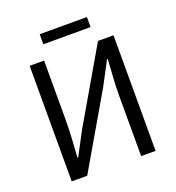

<svg xmlns="http://www.w3.org/2000/svg" viewBox="-142 -910 940 1024"><g transform="rotate(-20 328.0 -398.0)"><path d="M90 0V-656H172V-317Q172 -265 168.5 -211.5Q165 -158 162 -108H166L237 -242L478 -656H566V0H484V-343Q484 -395 487.5 -446.5Q491 -498 494 -548H490L419 -414L178 0ZM198 -739V-796H466V-739Z"/></g></svg>

Font: Source Sans Pro
Style: Regular
Weight: 400
Designer: Paul D. Hunt
Foundry: Adobe Systems Incorporated
Version: Version 2.021;PS 2.000;hotconv 1.0.86;makeotf.lib2.5.63406